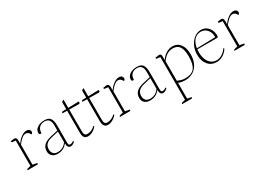

<svg xmlns="http://www.w3.org/2000/svg" viewBox="0 -1421 3522 2538"><g transform="rotate(-30 1761.0 -152.0)"><path d="M60 0Q60 -16 76 -20L122 -31V-418L74 -423Q60 -424 60 -443Q89 -448 100.5 -449.5Q112 -451 119 -451Q133 -451 142.5 -439Q152 -427 152 -404V-355H154Q185 -402 227.5 -432Q270 -462 306 -462Q338 -462 351 -447.5Q364 -433 364 -417Q364 -405 358 -395.5Q352 -386 342 -386Q326 -415 311 -424Q296 -433 279 -433Q249 -433 216 -404.5Q183 -376 154 -336V-32L222 -19Q222 -9 219 -4.5Q216 0 205 0Z M515 12Q467 12 436 -14.5Q405 -41 405 -88Q405 -145 440 -180Q475 -215 548 -232L664 -259V-339Q664 -447 577 -447Q525 -447 495 -417.5Q465 -388 466 -337Q462 -333 457.5 -332Q453 -331 449 -331Q430 -331 430 -358Q430 -403 473.5 -432.5Q517 -462 583 -462Q645 -462 670.5 -427Q696 -392 696 -308V-49Q696 -14 722 -14Q734 -14 749.5 -20.5Q765 -27 776 -37L781 -22Q768 -7 750 2.5Q732 12 716 12Q666 12 666 -60H664Q610 12 515 12ZM527 -8Q616 -8 664 -81V-243L548 -215Q441 -189 441 -100Q441 -56 464 -32Q487 -8 527 -8Z M981 12Q944 12 925.5 -10.5Q907 -33 907 -87V-420L836 -421Q836 -435 845 -443L907 -445V-549Q918 -567 939 -569V-446L1099 -450Q1101 -446 1101.5 -442.5Q1102 -439 1102 -436Q1102 -418 1084 -418L939 -420V-92Q939 -52 950.5 -36Q962 -20 990 -20Q1017 -20 1048 -32.5Q1079 -45 1107 -73L1115 -61Q1108 -51 1088 -33.5Q1068 -16 1040 -2Q1012 12 981 12Z M1286 12Q1249 12 1230.5 -10.5Q1212 -33 1212 -87V-420L1141 -421Q1141 -435 1150 -443L1212 -445V-549Q1223 -567 1244 -569V-446L1404 -450Q1406 -446 1406.5 -442.5Q1407 -439 1407 -436Q1407 -418 1389 -418L1244 -420V-92Q1244 -52 1255.5 -36Q1267 -20 1295 -20Q1322 -20 1353 -32.5Q1384 -45 1412 -73L1420 -61Q1413 -51 1393 -33.5Q1373 -16 1345 -2Q1317 12 1286 12Z M1471 0Q1471 -16 1487 -20L1533 -31V-418L1485 -423Q1471 -424 1471 -443Q1500 -448 1511.5 -449.5Q1523 -451 1530 -451Q1544 -451 1553.5 -439Q1563 -427 1563 -404V-355H1565Q1596 -402 1638.5 -432Q1681 -462 1717 -462Q1749 -462 1762 -447.5Q1775 -433 1775 -417Q1775 -405 1769 -395.5Q1763 -386 1753 -386Q1737 -415 1722 -424Q1707 -433 1690 -433Q1660 -433 1627 -404.5Q1594 -376 1565 -336V-32L1633 -19Q1633 -9 1630 -4.5Q1627 0 1616 0Z M1926 12Q1878 12 1847 -14.5Q1816 -41 1816 -88Q1816 -145 1851 -180Q1886 -215 1959 -232L2075 -259V-339Q2075 -447 1988 -447Q1936 -447 1906 -417.5Q1876 -388 1877 -337Q1873 -333 1868.5 -332Q1864 -331 1860 -331Q1841 -331 1841 -358Q1841 -403 1884.5 -432.5Q1928 -462 1994 -462Q2056 -462 2081.5 -427Q2107 -392 2107 -308V-49Q2107 -14 2133 -14Q2145 -14 2160.5 -20.5Q2176 -27 2187 -37L2192 -22Q2179 -7 2161 2.5Q2143 12 2127 12Q2077 12 2077 -60H2075Q2021 12 1926 12ZM1938 -8Q2027 -8 2075 -81V-243L1959 -215Q1852 -189 1852 -100Q1852 -56 1875 -32Q1898 -8 1938 -8Z M2267 265Q2267 249 2283 245L2329 234V-418L2281 -423Q2267 -424 2267 -443Q2296 -448 2308 -449.5Q2320 -451 2327 -451Q2359 -451 2359 -417V-359H2361Q2397 -409 2442 -435.5Q2487 -462 2535 -462Q2609 -462 2652 -405.5Q2695 -349 2695 -251Q2695 -171 2666.5 -112Q2638 -53 2586 -20.5Q2534 12 2463 12Q2409 12 2361 -6V234L2423 247Q2423 257 2420 261Q2417 265 2406 265ZM2478 -10Q2574 -10 2616.5 -63Q2659 -116 2659 -236Q2659 -340 2627.5 -388Q2596 -436 2528 -436Q2479 -436 2438.5 -412Q2398 -388 2361 -336V-39Q2402 -21 2425.5 -15.5Q2449 -10 2478 -10Z M2946 12Q2862 12 2813.5 -47Q2765 -106 2765 -200Q2765 -274 2794 -333.5Q2823 -393 2869.5 -427.5Q2916 -462 2970 -462Q3015 -462 3049.5 -439Q3084 -416 3103.5 -376.5Q3123 -337 3123 -286Q3123 -272 3116 -267Q3109 -262 3107 -262H2803Q2801 -241 2801 -217Q2801 -157 2819.5 -110Q2838 -63 2872.5 -36Q2907 -9 2955 -9Q2998 -9 3039.5 -35Q3081 -61 3108 -104L3118 -92Q3087 -43 3041.5 -15.5Q2996 12 2946 12ZM2957 -442Q2898 -442 2857.5 -399.5Q2817 -357 2805 -277L3089 -284Q3090 -353 3053 -397.5Q3016 -442 2957 -442Z M3218 0Q3218 -16 3234 -20L3280 -31V-418L3232 -423Q3218 -424 3218 -443Q3247 -448 3258.5 -449.5Q3270 -451 3277 -451Q3291 -451 3300.5 -439Q3310 -427 3310 -404V-355H3312Q3343 -402 3385.5 -432Q3428 -462 3464 -462Q3496 -462 3509 -447.5Q3522 -433 3522 -417Q3522 -405 3516 -395.5Q3510 -386 3500 -386Q3484 -415 3469 -424Q3454 -433 3437 -433Q3407 -433 3374 -404.5Q3341 -376 3312 -336V-32L3380 -19Q3380 -9 3377 -4.5Q3374 0 3363 0Z"/></g></svg>

Font: Petrona Thin
Style: Regular
Weight: 100
Designer: Ringo R. Seeber
Foundry: Ringo R. Seeber
Version: Version 2.001; ttfautohint (v1.8.3)